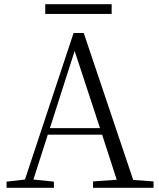

<svg xmlns="http://www.w3.org/2000/svg" viewBox="-20 -888 752 908"><path d="M194 -822H508V-868H194ZM333 -647 453 -282H216ZM420 0H706V-30L610 -37L376 -732H328L98 -39L11 -29V0H235V-29L138 -39L206 -251H463L532 -38L420 -30Z"/></svg>

Font: Noto Serif HK Light
Style: Regular
Weight: 300
Designer: Ryoko NISHIZUKA 西塚涼子 (kana & ideographs); Frank Grießhammer (Latin, Greek & Cyrillic); Wenlong ZHANG 张文龙 (bopomofo); San
Foundry: Adobe
Version: Version 2.001;hotconv 1.1.0;makeotfexe 2.6.0